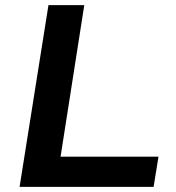

<svg xmlns="http://www.w3.org/2000/svg" viewBox="-20 -725 683 745"><path d="M56 0 168 -705H307L215 -117H595L576 0Z"/></svg>

Font: Nunito Sans 10pt SemiExpanded
Style: Bold Italic
Weight: 700
Width: 6
Italic angle: -9°
Designer: Vernon Adams
Foundry: Vernon Adams
Version: Version 3.101;gftools[0.9.27]